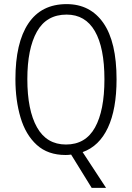

<svg xmlns="http://www.w3.org/2000/svg" viewBox="-20 -744 642 934"><path d="M547 -358Q547 -213 505 -123Q463 -33 382 -4L496 170H426L326 8Q313 10 299 10Q213 10 159 -39Q105 -88 80 -172Q55 -256 55 -359Q55 -536 118 -630Q181 -724 304 -724Q419 -724 483 -632Q547 -540 547 -358ZM113 -359Q113 -208 160 -124.5Q207 -41 301 -41Q396 -41 442 -123.5Q488 -206 488 -358Q488 -512 441.5 -592.5Q395 -673 304 -673Q206 -673 159.5 -590Q113 -507 113 -359Z"/></svg>

Font: Noto Sans Georgian Condensed Light
Style: Regular
Weight: 300
Width: 3
Designer: Monotype Design Team, Akaki Razmadze
Foundry: Google LLC
Version: Version 2.005; ttfautohint (v1.8.4.7-5d5b)